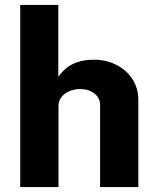

<svg xmlns="http://www.w3.org/2000/svg" viewBox="-20 -763 647 783"><path d="M62.5 -743H217.8V-449.8Q232.8 -470.6 250.8 -485.5Q268.8 -500.4 296.9 -509.9Q325.1 -519.5 363.5 -519.5Q412.6 -519.5 454 -498.8Q495.4 -478.1 519.8 -440.7Q544.2 -403.2 544.2 -355.2V0H388.2V-334.2Q388.2 -363.9 364.7 -381.8Q341.1 -399.8 307 -399.8Q284.2 -399.8 263.9 -391.5Q243.5 -383.2 231 -367.6Q218.5 -351.9 218.5 -330.8V0H62.5Z"/></svg>

Font: Public Sans VF
Style: Regular
Weight: 400
Designer: Pablo Impallari, Rodrigo Fuenzalida (Modified by Dan O. Williams and USWDS)
Version: Version 1.003